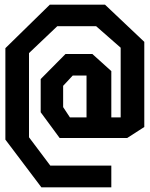

<svg xmlns="http://www.w3.org/2000/svg" viewBox="-20 -697 640 821"><path d="M193 -677 3 -491V-100L157 104H456V11H195L104 -110V-470L225 -585H391L496 -493V-195H456V-393L375 -466H260L154 -359V-217L235 -107H524L597 -154V-518L429 -677ZM250 -239V-330L291 -374H350V-195H279Z"/></svg>

Font: Kode Mono
Style: Bold
Weight: 700
Monospace: yes
Designer: Isa Ozler
Foundry: Kadena LLC
Version: Version 1.206;gftools[0.9.28]